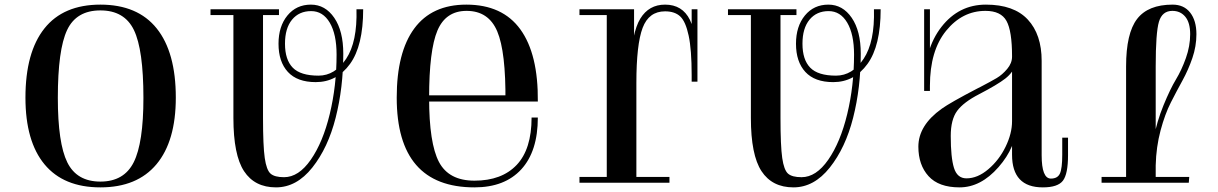

<svg xmlns="http://www.w3.org/2000/svg" viewBox="-20 -790 5267 830"><path d="M414 -770Q254 -770 172 -667Q90 -564 90 -368Q90 -179 172.5 -79.5Q255 20 414 20Q573 20 656.5 -80Q740 -180 740 -368Q740 -564 657.5 -667Q575 -770 414 -770ZM600 -367Q600 -172 558 -88.5Q516 -5 414 -5Q312 -5 271 -88Q230 -171 230 -367Q230 -575 270 -660Q310 -745 414 -745Q518 -745 559 -660Q600 -575 600 -367Z M1117 -750H1186V-725H1117ZM890 -725V-750H989V-725ZM1464 -558Q1464 -656 1425 -713Q1386 -770 1324 -770Q1261 -770 1222.5 -723Q1184 -676 1184 -601Q1184 -523 1224.5 -479Q1265 -435 1345 -435Q1436 -435 1493 -513.5Q1550 -592 1550 -750H1521Q1525 -609 1476.5 -536Q1428 -463 1357 -463Q1279 -463 1245.5 -497.5Q1212 -532 1212 -601Q1212 -668 1242.5 -705Q1273 -742 1325 -742Q1376 -742 1405.5 -692Q1435 -642 1435 -554Q1435 -419 1405.5 -297Q1376 -175 1323.5 -99.5Q1271 -24 1208 -24Q1167 -24 1149.5 -39.5Q1132 -55 1124.5 -107Q1117 -159 1117 -280V-750H989V-280Q989 -120 1035 -50Q1081 20 1173 20Q1262 20 1330 -65.5Q1398 -151 1431 -281Q1464 -411 1464 -558Z M2278 -282Q2278 -145 2213.5 -77Q2149 -9 2031 -9Q1920 -9 1877.5 -90Q1835 -171 1835 -367Q1835 -573 1871 -658Q1907 -743 1997 -743Q2092 -743 2129.5 -654.5Q2167 -566 2165 -351H2305Q2307 -556 2229.5 -663Q2152 -770 1996 -770Q1847 -770 1771 -667Q1695 -564 1695 -368Q1695 20 2031 20Q2162 20 2233.5 -58Q2305 -136 2305 -282ZM2191 -378H1811L1813 -351H2191Z M2995 -467 2970 -466Q2970 -575 2957 -636Q2944 -697 2920.5 -719Q2897 -741 2855 -741Q2785 -741 2758 -669.5Q2731 -598 2731 -431L2706 -502Q2711 -649 2748 -709.5Q2785 -770 2855 -770Q2930 -770 2962.5 -704Q2995 -638 2995 -467ZM2731 0H2603V-750H2721V-585L2731 -565ZM2655 0H2485V-25H2655ZM2485 -725V-750H2655V-725ZM2874 -25V0H2708V-25ZM2995 -750V-437H2970V-750Z M3354 -750H3423V-725H3354ZM3127 -725V-750H3226V-725ZM3701 -558Q3701 -656 3662 -713Q3623 -770 3561 -770Q3498 -770 3459.5 -723Q3421 -676 3421 -601Q3421 -523 3461.5 -479Q3502 -435 3582 -435Q3673 -435 3730 -513.5Q3787 -592 3787 -750H3758Q3762 -609 3713.5 -536Q3665 -463 3594 -463Q3516 -463 3482.5 -497.5Q3449 -532 3449 -601Q3449 -668 3479.5 -705Q3510 -742 3562 -742Q3613 -742 3642.5 -692Q3672 -642 3672 -554Q3672 -419 3642.5 -297Q3613 -175 3560.5 -99.5Q3508 -24 3445 -24Q3404 -24 3386.5 -39.5Q3369 -55 3361.5 -107Q3354 -159 3354 -280V-750H3226V-280Q3226 -120 3272 -50Q3318 20 3410 20Q3499 20 3567 -65.5Q3635 -151 3668 -281Q3701 -411 3701 -558Z M4483 -119V-527Q4483 -641 4423 -705.5Q4363 -770 4242 -770Q4125 -770 4050 -674Q3975 -578 3975 -419H4000Q4000 -571 4070 -657Q4140 -743 4240 -743Q4307 -743 4331 -699.5Q4355 -656 4355 -547V-121Q4355 20 4488 20Q4553 20 4575 -9Q4597 -38 4597 -119V-195H4572V-121Q4572 -62 4562 -40Q4552 -18 4523 -18Q4483 -18 4483 -119ZM4355 -545Q4355 -517 4334 -492Q4313 -467 4288.5 -452.5Q4264 -438 4218 -414Q4209 -409 4204 -407Q4087 -346 4051 -320Q3950 -248 3950 -156Q3950 -77 3994 -28.5Q4038 20 4128 20Q4220 20 4296.5 -67.5Q4373 -155 4373 -249L4355 -356V-266Q4355 -213 4327 -155.5Q4299 -98 4252.5 -58.5Q4206 -19 4158 -19Q4118 -19 4104 -64Q4090 -109 4090 -202Q4090 -273 4117.5 -310.5Q4145 -348 4213 -383Q4292 -424 4326 -450.5Q4360 -477 4373 -516V-545ZM4000 -750H3975V-397H4000Z M5121 -25 5119 0H4742V-25ZM4848 -20V-503Q4848 -646 4895.5 -708Q4943 -770 5049 -770Q5098 -770 5125 -735.5Q5152 -701 5152 -642Q5152 -590 5134.5 -539Q5117 -488 5092 -442.5Q5067 -397 5041.5 -347Q5016 -297 4997 -226Q4978 -155 4976 -75L4960 -56L4966 -187Q4981 -265 5010 -335.5Q5039 -406 5063.5 -446.5Q5088 -487 5106.5 -539Q5125 -591 5125 -642Q5125 -692 5104 -717.5Q5083 -743 5048 -743Q5004 -743 4990 -696Q4976 -649 4976 -503V-20Z"/></svg>

Font: Solide Mirage
Style: Etroit
Weight: 400
Designer: Jérémy Landes
Foundry: Velvetyne Type Foundry
Version: Version 1.1